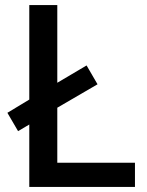

<svg xmlns="http://www.w3.org/2000/svg" viewBox="-20 -734 578 754"><path d="M95 0H510V-95H205V-311L363 -403L320 -477L205 -409V-714H95V-343L9 -291L51 -219L95 -245Z"/></svg>

Font: Noto Sans Balinese Medium
Style: Regular
Weight: 500
Designer: Aditya Bayu, David Williams
Foundry: David Williams
Version: Version 2.005